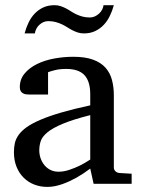

<svg xmlns="http://www.w3.org/2000/svg" viewBox="-20 -715 549 747"><path d="M331.1 -267.1Q263.7 -250 224.1 -233.4Q184.6 -216.8 164.3 -200Q144 -183.1 138.4 -165.8Q132.8 -148.4 132.8 -129.9Q132.8 -114.3 137.9 -99.4Q143.1 -84.5 152.6 -72.8Q162.1 -61 176 -54Q189.9 -46.9 208 -46.9Q228 -46.9 249.8 -54.2Q271.5 -61.5 289.6 -70.3Q310.5 -80.6 331.1 -94.2ZM344.2 0 331.1 -59.1Q304.7 -39.1 276.9 -23.4Q264.6 -16.6 251 -10.3Q237.3 -3.9 222.9 1.2Q208.5 6.3 193.6 9.3Q178.7 12.2 164.1 12.2Q136.7 12.2 113 2.9Q89.4 -6.3 71.8 -23.9Q54.2 -41.5 44.2 -66.4Q34.2 -91.3 34.2 -123Q34.2 -141.6 37.8 -158.2Q41.5 -174.8 52.7 -190.4Q64 -206.1 84.2 -220.5Q104.5 -234.9 137.5 -249Q170.4 -263.2 218 -277.1Q265.6 -291 331.1 -305.2V-348.1Q331.1 -398.4 308.6 -422.6Q286.1 -446.8 237.8 -446.8Q211.4 -446.8 192.9 -441.9Q174.3 -437 167 -434.1V-347.2H94.2Q87.4 -347.2 80.8 -348.1Q74.2 -349.1 68.8 -352.3Q63.5 -355.5 60.3 -361.1Q57.1 -366.7 57.1 -376Q57.1 -406.7 75.7 -429Q94.2 -451.2 124 -465.8Q153.8 -480.5 190.9 -487.3Q228 -494.1 265.1 -494.1Q311.5 -494.1 342 -482.9Q372.6 -471.7 390.4 -451.7Q408.2 -431.6 415.5 -404.3Q422.9 -377 422.9 -344.2V-64Q422.9 -54.7 429 -48.8Q435.1 -43 443.8 -42L492.2 -39.1V0ZM422.9 -694.8Q417 -672.9 407.2 -652.8Q397.5 -632.8 383.3 -617.9Q369.1 -603 350.1 -594Q331.1 -585 306.6 -585Q293.5 -585 282.5 -588.6Q271.5 -592.3 261.5 -597.4Q251.5 -602.5 241.7 -608.9Q231.9 -615.2 220.9 -620.4Q210 -625.5 196.8 -629.2Q183.6 -632.8 167.5 -632.8Q157.2 -632.8 148.4 -628.7Q139.6 -624.5 132.6 -617.9Q125.5 -611.3 121.1 -602.5Q116.7 -593.8 115.7 -585H75.7Q81.5 -606.9 91.1 -627Q100.6 -647 115 -662.1Q129.4 -677.2 148.4 -686Q167.5 -694.8 191.9 -694.8Q205.1 -694.8 215.8 -691.2Q226.6 -687.5 236.6 -682.4Q246.6 -677.2 256.1 -670.9Q265.6 -664.6 276.6 -659.4Q287.6 -654.3 300.5 -650.6Q313.5 -647 329.6 -647Q339.8 -647 348.9 -651.1Q357.9 -655.3 365.2 -661.9Q372.6 -668.5 377.2 -677.2Q381.8 -686 382.8 -694.8Z"/></svg>

Font: BabelStone Ogham Pictish
Style: Italic
Weight: 400
Italic angle: -30°
Designer: Andrew West
Foundry: BabelStone
Version: Version 1.02 March 14, 2022